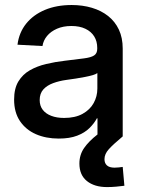

<svg xmlns="http://www.w3.org/2000/svg" viewBox="-20 -552 578 777"><path d="M217.8 8.8Q166 8.8 125.2 -9Q84.5 -26.9 60.8 -62Q37.1 -97.2 37.1 -148.9Q37.1 -193.8 54.4 -222.4Q71.8 -251 100.8 -267.6Q129.9 -284.2 166.7 -293Q203.6 -301.8 242.7 -306.2Q291 -312 319.6 -315.7Q348.1 -319.3 360.8 -327.6Q373.5 -335.9 373.5 -354.5V-358.4Q373.5 -384.8 361.3 -404.5Q349.1 -424.3 325.7 -435.5Q302.2 -446.8 269 -446.8Q235.8 -446.8 210.7 -435.8Q185.5 -424.8 170.4 -406.5Q155.3 -388.2 151.9 -365.7L50.8 -371.1Q57.1 -420.4 85.9 -456.3Q114.7 -492.2 161.9 -512Q209 -531.7 270 -531.7Q314 -531.7 351.8 -520.5Q389.6 -509.3 417.7 -487.1Q445.8 -464.8 461.2 -431.9Q476.6 -398.9 476.6 -355.5V0H374.5V-73.2H372.1Q361.3 -52.7 342 -33.7Q322.8 -14.6 292.2 -2.9Q261.7 8.8 217.8 8.8ZM239.3 -74.7Q284.2 -74.7 314.2 -91.3Q344.2 -107.9 359.1 -135Q374 -162.1 374 -193.8V-256.3Q368.7 -252 355.5 -248Q342.3 -244.1 324.5 -240.7Q306.6 -237.3 286.9 -234.1Q267.1 -231 248 -228.5Q219.7 -224.6 195.1 -215.6Q170.4 -206.5 155.5 -190.2Q140.6 -173.8 140.6 -147Q140.6 -124 152.8 -107.9Q165 -91.8 187.3 -83.3Q209.5 -74.7 239.3 -74.7ZM413.1 205.1Q362.3 205.1 331.8 180.7Q301.3 156.2 301.3 109.9Q301.3 74.7 320.3 47.1Q339.4 19.5 374.5 -7.8L476.6 0Q437.5 32.7 420.2 52Q402.8 71.3 402.8 92.3Q402.8 108.4 412.8 117.4Q422.9 126.5 443.8 126.5Q452.1 126.5 460.9 125.5Q469.7 124.5 476.6 123.5L483.4 199.7Q468.3 201.7 450 203.4Q431.6 205.1 413.1 205.1Z"/></svg>

Font: Inter 28pt Medium
Style: Regular
Weight: 500
Designer: Rasmus Andersson
Foundry: rsms
Version: Version 4.001;git-66647c0bb